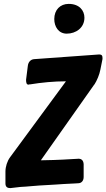

<svg xmlns="http://www.w3.org/2000/svg" viewBox="-20 -983 547 987"><path d="M323 -810C370 -810 414 -840 414 -892C414 -929 388 -963 333 -963C290 -963 259 -933 259 -885C259 -846 281 -810 323 -810ZM85 -22C102 -23 121 -24 140 -26C167 -28 197 -31 228 -32C258 -34 284 -35 307 -37C330 -38 350 -39 366 -40L382 -41C399 -41 410 -54 410 -73V-139C409 -158 399 -167 384 -167L348 -165C290 -161 210 -159 190 -159L465 -549V-548C479 -570 491 -599 496 -625C500 -643 503 -662 507 -680C507 -695 506 -703 489 -703L156 -679C138 -678 125 -664 123 -644L114 -573C114 -559 116 -548 126 -548L123 -547L128 -548H126L129 -549H133C195 -559 256 -565 319 -565L32 -175C17 -155 8 -126 8 -101V-40C8 -22 18 -16 33 -16Z"/></svg>

Font: Bangerz
Style: Regular
Weight: 400
Designer: vernon adams
Foundry: Vernon Adams
Version: Version 2.10;December 28, 2023;FontCreator 13.0.0.2683 64-bi